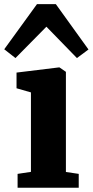

<svg xmlns="http://www.w3.org/2000/svg" viewBox="-43 -886 438 906"><path d="M40 0V-65.5L103 -75V-450L35 -469.5V-543.5L235.5 -568H237.5L268 -547V-74.5L328.5 -65.5V0ZM30 -612 -23 -653.5 131.5 -866.5H220.5L374.5 -652.5L320 -612L176 -760Z"/></svg>

Font: Merriweather 20pt Black
Style: Regular
Weight: 900
Version: Version 2.100